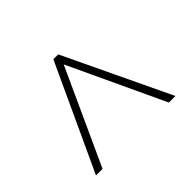

<svg xmlns="http://www.w3.org/2000/svg" viewBox="-107 -748 786 786"><g transform="rotate(45 286.0 -355.0)"><path d="M516 -125V-163L101 -353L516 -547V-585L56 -366V-338Z"/></g></svg>

Font: Noto Sans Sinhala UI ExtraLight
Style: Regular
Weight: 200
Designer: Jelle Bosma - Monotype Design Team
Foundry: Monotype Imaging Inc.
Version: Version 2.006